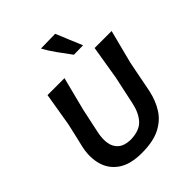

<svg xmlns="http://www.w3.org/2000/svg" viewBox="-263 -1124 1293 1293"><g transform="rotate(-45 384.0 -477.5)"><path d="M331 12.5Q223 12.5 161 -29.8Q99 -72 78.8 -143.2Q58.5 -214.5 77 -300.5Q83 -327.5 94.5 -374.5Q106 -421.5 117 -473.5Q129 -544 138.2 -599.2Q147.5 -654.5 157 -713H318.5Q303.5 -654 289.5 -599.2Q275.5 -544.5 257.5 -474L219.5 -295.5Q208 -241.5 215.5 -198.8Q223 -156 253.5 -130.8Q284 -105.5 341 -104Q427 -106 466.8 -150.2Q506.5 -194.5 522 -267.5L566 -473Q577.5 -544 586.8 -599.2Q596 -654.5 605.5 -713H767.5Q752.5 -654 738.2 -599Q724 -544 706 -473.5Q697 -429 688.2 -384.2Q679.5 -339.5 672.5 -302.8Q665.5 -266 661 -245Q645 -171 608.2 -112.8Q571.5 -54.5 504.8 -21Q438 12.5 331 12.5ZM475 -779.5Q441 -824.5 405.2 -874.5Q369.5 -924.5 347.5 -966L485.5 -968.5Q505 -921 524.5 -874.2Q544 -827.5 563.5 -781Z"/></g></svg>

Font: Commissioner Loud SemiBold
Style: Italic
Weight: 600
Italic angle: -12°
Designer: Kostas Bartsokas
Foundry: Kostas Bartsokas
Version: Version 1.000; ttfautohint (v1.8.3)